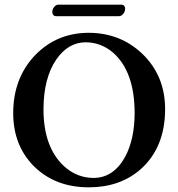

<svg xmlns="http://www.w3.org/2000/svg" viewBox="-20 -800 770 830"><path d="M495.1 -730H221.2Q207 -731.4 206.1 -748Q206.1 -765.6 221.7 -776.9Q227.1 -779.8 231 -779.8H506.8Q520 -778.3 521 -763.2Q521 -744.1 504.9 -732.9Q499.5 -730.5 495.1 -730ZM351.1 -617.2Q274.9 -617.2 223.1 -542.5Q168.5 -462.4 168 -328.1Q168 -163.6 256.8 -81.5Q312.5 -31.2 383.8 -30.8Q471.2 -30.8 521.5 -123Q561.5 -198.2 562 -310.1Q562 -491.2 468.3 -572.8Q416.5 -616.7 351.1 -617.2ZM693.8 -329.1Q693.8 -162.1 587.4 -67.9Q498.5 9.8 363.8 9.8Q215.8 9.8 123 -85Q37.1 -174.3 37.1 -311Q37.1 -463.4 133.3 -563Q226.1 -657.7 362.8 -658.2Q500 -658.2 595.2 -567.4Q693.4 -473.1 693.8 -329.1Z"/></svg>

Font: Linux Libertine O
Style: Semibold
Weight: 700
Designer: Philipp H. Poll
Foundry: Philipp H. Poll
Version: Version 5.0.0